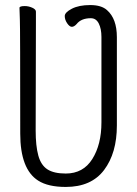

<svg xmlns="http://www.w3.org/2000/svg" viewBox="-20 -726 540 759"><path d="M442 -230Q442 -121 391.5 -54Q341 13 240 13Q170 13 131 -12Q60 -57 60 -198Q60 -618 58.5 -648Q57 -678 57 -695Q57 -702 78 -702Q93 -702 107.5 -695.5Q122 -689 122 -680Q122 -668 122 -639L121 -210Q121 -149 131.5 -111Q142 -73 167.5 -56.5Q193 -40 240 -40Q309 -40 345 -97.5Q381 -155 381 -242V-580Q381 -612 370.5 -633Q360 -654 339 -654Q301 -654 283 -631Q273 -620 264 -620Q255 -620 245.5 -634Q236 -648 236 -662.5Q236 -677 264 -691.5Q292 -706 336.5 -706Q381 -706 403 -686Q442 -652 442 -579Z"/></svg>

Font: Moon Stars Kai HW Light
Style: Regular
Weight: 300
Designer: GuiWonder
Version: Version 1.101